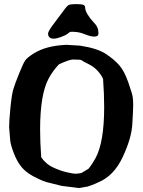

<svg xmlns="http://www.w3.org/2000/svg" viewBox="-20 -904 702 944"><path d="M244.6 -713.9Q216.8 -713.9 216.3 -738.8Q216.3 -751 247.6 -791.5Q278.8 -832 294.2 -853.8Q309.6 -875.5 318.6 -879.6Q327.6 -883.8 353.5 -883.8Q379.4 -883.8 389.2 -880.4Q398.9 -877 398.9 -864.7Q398.9 -852.5 410.9 -832.5Q422.9 -812.5 440.9 -793.9Q459 -775.4 462.4 -757.6Q465.8 -739.7 462.4 -731.9Q459 -724.1 442.6 -724.1Q426.3 -724.1 400.1 -734.6Q374 -745.1 353 -746.8Q332 -748.5 327.1 -747.6Q322.3 -746.6 313.2 -738.8Q304.2 -731 281 -722.4Q257.8 -713.9 244.6 -713.9ZM492.2 -377.9Q492.2 -440.4 486.8 -515.6Q480.5 -532.2 461.9 -553.7Q443.4 -575.2 413.1 -590.1Q382.8 -605 380.4 -608.2Q377.9 -611.3 337.9 -611.3Q321.3 -611.3 270 -587.9Q240.2 -556.6 219.7 -519Q177.2 -440.9 177.2 -267.6Q177.2 -205.6 182.6 -130.9Q205.1 -97.7 240 -81.3Q274.9 -64.9 306.6 -57.4Q338.4 -49.8 355 -49.8L379.9 -53.2Q397.5 -64 415 -74.2Q432.6 -95.2 449.7 -126.5Q492.2 -204.6 492.2 -377.9ZM206.5 -9.3Q180.7 -17.6 144 -37.1Q107.4 -56.6 85.7 -83Q64 -109.4 48.6 -149.2Q33.2 -189 30.3 -212.9L24.9 -278.8Q24.9 -308.6 31.2 -374Q37.6 -439.5 46.1 -467.3Q54.7 -495.1 74.5 -543.9Q94.2 -592.8 104 -606.9Q113.8 -621.1 146.5 -641.6Q207.5 -679.7 307.1 -683.6L372.1 -679.7H372.6Q457.5 -667 500 -639.2Q542.5 -611.3 567.4 -582Q592.3 -552.7 611.3 -497.6Q630.4 -442.4 632.6 -426.3Q634.8 -410.2 634.8 -387.2Q634.8 -364.3 630.6 -293.9Q626.5 -223.6 583 -131.3Q539.6 -39.1 463.9 -7.8L450.2 -1.5Q435.1 5.4 410.6 13.2L367.7 20.5L282.7 9.8Z"/></svg>

Font: Drukaatie burti
Style: Bold
Weight: 700
Version: Version 0.14